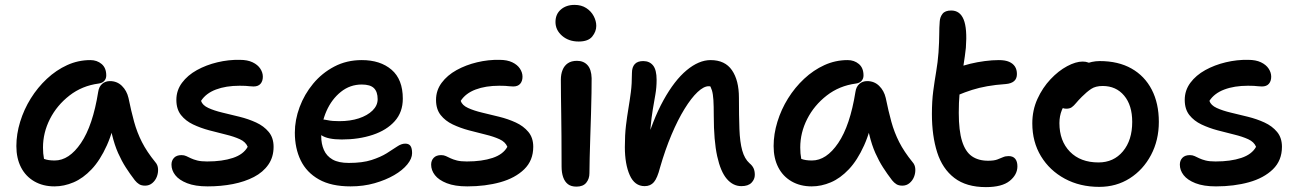

<svg xmlns="http://www.w3.org/2000/svg" viewBox="-20 -753 5316 786"><path d="M203 10Q156 10 120.5 -10.5Q85 -31 66 -68Q47 -105 47 -155Q47 -204 62.5 -254.5Q78 -305 106 -350Q134 -395 172 -430.5Q210 -466 255 -486.5Q300 -507 350 -507Q377 -507 396 -491Q415 -475 415 -444Q415 -431 407 -422Q399 -413 384 -411Q316 -402 264.5 -362Q213 -322 184.5 -266Q156 -210 156 -149Q156 -124 160 -103.5Q164 -83 178 -51L121 -131Q144 -109 160.5 -102.5Q177 -96 204 -96Q263 -96 311.5 -167.5Q360 -239 382 -377Q385 -398 398 -409.5Q411 -421 430 -421Q459 -421 479 -401.5Q499 -382 506 -352Q517 -298 529 -254.5Q541 -211 561 -171.5Q581 -132 616 -89Q626 -78 627 -61.5Q628 -45 622 -29.5Q616 -14 603.5 -3.5Q591 7 574 7Q559 7 549.5 1Q540 -5 532 -15Q512 -41 495 -67.5Q478 -94 463.5 -126.5Q449 -159 438.5 -202.5Q428 -246 421 -305L460 -307Q445 -219 417.5 -158Q390 -97 355 -60Q320 -23 281 -6.5Q242 10 203 10Z M830 10Q779 10 746 -3Q713 -16 697.5 -36Q682 -56 682 -79Q682 -96 692.5 -107Q703 -118 723 -118Q734 -118 742.5 -114Q751 -110 761.5 -105Q772 -100 787.5 -96Q803 -92 828 -92Q890 -92 933.5 -106.5Q977 -121 994 -152Q986 -172 962 -183Q938 -194 905 -202Q872 -210 836.5 -219.5Q801 -229 770.5 -243.5Q740 -258 721 -282Q702 -306 702 -344Q702 -383 725 -414Q748 -445 786 -466Q824 -487 870 -498Q916 -509 962 -508Q993 -508 1014 -498Q1035 -488 1045.5 -472Q1056 -456 1056 -439Q1056 -421 1046.5 -410Q1037 -399 1018 -399Q1009 -399 1001.5 -400Q994 -401 985 -401.5Q976 -402 961 -402Q905 -402 864 -386.5Q823 -371 803 -340Q809 -322 833 -311Q857 -300 890.5 -292Q924 -284 960.5 -275Q997 -266 1028.5 -251.5Q1060 -237 1080 -213Q1100 -189 1100 -152Q1100 -110 1078.5 -79Q1057 -48 1019.5 -28.5Q982 -9 933.5 0.5Q885 10 830 10Z M1415 10Q1336 10 1285.5 -18.5Q1235 -47 1211 -96.5Q1187 -146 1187 -210Q1187 -262 1206.5 -314.5Q1226 -367 1262 -410.5Q1298 -454 1348.5 -480.5Q1399 -507 1461 -507Q1537 -507 1583 -467.5Q1629 -428 1629 -349Q1629 -294 1596 -257Q1563 -220 1506 -201Q1449 -182 1379 -182Q1321 -182 1295.5 -199.5Q1270 -217 1270 -239Q1270 -251 1276 -257.5Q1282 -264 1297 -264Q1308 -264 1324 -260.5Q1340 -257 1369 -257Q1414 -257 1449 -268.5Q1484 -280 1505 -300.5Q1526 -321 1526 -347Q1526 -377 1511 -392Q1496 -407 1461 -407Q1413 -407 1375.5 -377Q1338 -347 1316.5 -298.5Q1295 -250 1295 -195Q1295 -164 1306 -139Q1317 -114 1341.5 -100Q1366 -86 1408 -86Q1464 -86 1501 -98Q1538 -110 1563 -125.5Q1588 -141 1605.5 -153Q1623 -165 1639 -165Q1654 -165 1660.5 -155.5Q1667 -146 1667 -126Q1667 -104 1647.5 -80Q1628 -56 1593.5 -36Q1559 -16 1513.5 -3Q1468 10 1415 10Z M1893 10Q1842 10 1809 -3Q1776 -16 1760.5 -36Q1745 -56 1745 -79Q1745 -96 1755.5 -107Q1766 -118 1786 -118Q1797 -118 1805.5 -114Q1814 -110 1824.5 -105Q1835 -100 1850.5 -96Q1866 -92 1891 -92Q1953 -92 1996.5 -106.5Q2040 -121 2057 -152Q2049 -172 2025 -183Q2001 -194 1968 -202Q1935 -210 1899.5 -219.5Q1864 -229 1833.5 -243.5Q1803 -258 1784 -282Q1765 -306 1765 -344Q1765 -383 1788 -414Q1811 -445 1849 -466Q1887 -487 1933 -498Q1979 -509 2025 -508Q2056 -508 2077 -498Q2098 -488 2108.5 -472Q2119 -456 2119 -439Q2119 -421 2109.5 -410Q2100 -399 2081 -399Q2072 -399 2064.5 -400Q2057 -401 2048 -401.5Q2039 -402 2024 -402Q1968 -402 1927 -386.5Q1886 -371 1866 -340Q1872 -322 1896 -311Q1920 -300 1953.5 -292Q1987 -284 2023.5 -275Q2060 -266 2091.5 -251.5Q2123 -237 2143 -213Q2163 -189 2163 -152Q2163 -96 2126 -60Q2089 -24 2028 -7Q1967 10 1893 10Z M2340 11Q2318 11 2305 1Q2292 -9 2285.5 -27.5Q2279 -46 2279 -71Q2279 -145 2278.5 -196.5Q2278 -248 2277.5 -286Q2277 -324 2276.5 -357Q2276 -390 2276 -427Q2276 -449 2283 -466.5Q2290 -484 2304.5 -494Q2319 -504 2342 -504Q2369 -504 2385 -486.5Q2401 -469 2402 -433Q2402 -412 2401.5 -373Q2401 -334 2399.5 -287.5Q2398 -241 2396.5 -193.5Q2395 -146 2394 -107Q2393 -68 2393 -44Q2393 -21 2380 -5Q2367 11 2340 11ZM2349 -583Q2308 -583 2281 -606.5Q2254 -630 2254 -663Q2254 -695 2276 -714Q2298 -733 2332 -733Q2360 -733 2380 -720Q2400 -707 2410.5 -687Q2421 -667 2421 -647Q2421 -624 2404.5 -603.5Q2388 -583 2349 -583Z M3015 9Q2981 9 2955.5 -20.5Q2930 -50 2916 -113.5Q2902 -177 2902 -279Q2902 -319 2900.5 -343.5Q2899 -368 2894.5 -383Q2890 -398 2882.5 -407.5Q2875 -417 2863 -427Q2885 -428 2900 -422.5Q2915 -417 2923 -403.5Q2931 -390 2930 -364Q2915 -386 2905 -393Q2895 -400 2881 -400Q2861 -400 2835.5 -376Q2810 -352 2782.5 -307.5Q2755 -263 2729 -201.5Q2703 -140 2682 -67Q2671 -24 2657 -7.5Q2643 9 2619 9Q2578 9 2558 -36Q2538 -81 2538 -151Q2538 -201 2542.5 -238.5Q2547 -276 2552.5 -308.5Q2558 -341 2562.5 -375.5Q2567 -410 2567 -454Q2567 -478 2578.5 -490.5Q2590 -503 2613 -503Q2639 -503 2653.5 -485Q2668 -467 2668 -426Q2668 -395 2663 -366.5Q2658 -338 2652.5 -305.5Q2647 -273 2643 -229Q2639 -185 2641 -123L2617 -141Q2651 -261 2696 -342.5Q2741 -424 2791 -465.5Q2841 -507 2889 -507Q2948 -507 2976.5 -465.5Q3005 -424 3005 -353Q3005 -278 3007 -224.5Q3009 -171 3018.5 -137Q3028 -103 3048 -85Q3060 -75 3065 -64Q3070 -53 3070 -37Q3070 -19 3056.5 -5Q3043 9 3015 9Z M3303 10Q3256 10 3220.5 -10.5Q3185 -31 3166 -68Q3147 -105 3147 -155Q3147 -204 3162.5 -254.5Q3178 -305 3206 -350Q3234 -395 3272 -430.5Q3310 -466 3355 -486.5Q3400 -507 3450 -507Q3477 -507 3496 -491Q3515 -475 3515 -444Q3515 -431 3507 -422Q3499 -413 3484 -411Q3416 -402 3364.5 -362Q3313 -322 3284.5 -266Q3256 -210 3256 -149Q3256 -124 3260 -103.5Q3264 -83 3278 -51L3221 -131Q3244 -109 3260.5 -102.5Q3277 -96 3304 -96Q3363 -96 3411.5 -167.5Q3460 -239 3482 -377Q3485 -398 3498 -409.5Q3511 -421 3530 -421Q3559 -421 3579 -401.5Q3599 -382 3606 -352Q3617 -298 3629 -254.5Q3641 -211 3661 -171.5Q3681 -132 3716 -89Q3726 -78 3727 -61.5Q3728 -45 3722 -29.5Q3716 -14 3703.5 -3.5Q3691 7 3674 7Q3659 7 3649.5 1Q3640 -5 3632 -15Q3612 -41 3595 -67.5Q3578 -94 3563.5 -126.5Q3549 -159 3538.5 -202.5Q3528 -246 3521 -305L3560 -307Q3545 -219 3517.5 -158Q3490 -97 3455 -60Q3420 -23 3381 -6.5Q3342 10 3303 10Z M4016 13Q3936 13 3887 -24.5Q3838 -62 3816.5 -129.5Q3795 -197 3795 -286Q3795 -339 3800.5 -380.5Q3806 -422 3812.5 -460Q3819 -498 3822 -538Q3825 -584 3825 -612Q3825 -640 3827 -665Q3828 -683 3838.5 -696.5Q3849 -710 3874 -710Q3910 -710 3925 -673Q3940 -636 3934 -557Q3930 -521 3925 -490.5Q3920 -460 3915.5 -430.5Q3911 -401 3908 -367.5Q3905 -334 3905 -291Q3905 -218 3918.5 -175Q3932 -132 3958.5 -113.5Q3985 -95 4025 -95Q4049 -95 4062.5 -100Q4076 -105 4086 -109.5Q4096 -114 4109 -114Q4127 -114 4136 -103Q4145 -92 4145 -72Q4145 -38 4113.5 -12.5Q4082 13 4016 13ZM3900 -363Q3868 -349 3851 -362Q3834 -375 3834 -399Q3834 -423 3844.5 -441.5Q3855 -460 3897 -475Q3923 -485 3952 -492Q3981 -499 4011.5 -503Q4042 -507 4069 -507Q4095 -507 4111 -500Q4127 -493 4135 -480.5Q4143 -468 4143 -450Q4143 -431 4131.5 -421Q4120 -411 4098 -409Q4055 -406 4021.5 -400Q3988 -394 3959.5 -385Q3931 -376 3900 -363Z M4480 12Q4401 12 4339 -21.5Q4277 -55 4241.5 -113.5Q4206 -172 4206 -248Q4206 -302 4227 -348Q4248 -394 4280.5 -428.5Q4313 -463 4348.5 -482Q4384 -501 4412 -501Q4425 -501 4435.5 -497Q4446 -493 4452 -485Q4458 -477 4458 -463Q4458 -437 4447.5 -417.5Q4437 -398 4405 -384Q4376 -368 4356.5 -347.5Q4337 -327 4327 -302.5Q4317 -278 4317 -249Q4317 -176 4360 -132Q4403 -88 4477 -88Q4539 -88 4577 -133.5Q4615 -179 4615 -254Q4615 -322 4582 -361.5Q4549 -401 4494 -401Q4465 -401 4447 -389Q4429 -377 4409 -357Q4394 -342 4385 -331Q4376 -320 4367.5 -314Q4359 -308 4345 -308Q4329 -308 4319 -318.5Q4309 -329 4309 -356Q4309 -380 4324 -406Q4339 -432 4363.5 -454Q4388 -476 4419 -489.5Q4450 -503 4482 -503Q4558 -503 4612 -472.5Q4666 -442 4695 -386Q4724 -330 4724 -254Q4724 -179 4692 -118.5Q4660 -58 4605 -23Q4550 12 4480 12Z M4958 10Q4907 10 4874 -3Q4841 -16 4825.5 -36Q4810 -56 4810 -79Q4810 -96 4820.5 -107Q4831 -118 4851 -118Q4862 -118 4870.5 -114Q4879 -110 4889.5 -105Q4900 -100 4915.5 -96Q4931 -92 4956 -92Q5018 -92 5061.5 -106.5Q5105 -121 5122 -152Q5114 -172 5090 -183Q5066 -194 5033 -202Q5000 -210 4964.5 -219.5Q4929 -229 4898.5 -243.5Q4868 -258 4849 -282Q4830 -306 4830 -344Q4830 -383 4853 -414Q4876 -445 4914 -466Q4952 -487 4998 -498Q5044 -509 5090 -508Q5121 -508 5142 -498Q5163 -488 5173.5 -472Q5184 -456 5184 -439Q5184 -421 5174.5 -410Q5165 -399 5146 -399Q5137 -399 5129.5 -400Q5122 -401 5113 -401.5Q5104 -402 5089 -402Q5033 -402 4992 -386.5Q4951 -371 4931 -340Q4937 -322 4961 -311Q4985 -300 5018.5 -292Q5052 -284 5088.5 -275Q5125 -266 5156.5 -251.5Q5188 -237 5208 -213Q5228 -189 5228 -152Q5228 -96 5191 -60Q5154 -24 5093 -7Q5032 10 4958 10Z"/></svg>

Font: Shantell Sans Medium
Style: Regular
Weight: 500
Designer: Stephen Nixon, Anya Danilova, Shantell Martin
Foundry: Arrow Type
Version: Version 1.011;[c5ecc13dd]